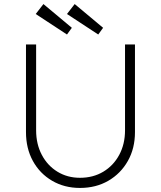

<svg xmlns="http://www.w3.org/2000/svg" viewBox="-20 -919 793 946"><path d="M108 -268V-700H158V-277Q158 -209 186 -156Q214 -103 263 -73Q312 -43 374 -43Q439 -43 489 -73Q539 -103 567.5 -156Q596 -209 596 -277V-700H645V-268Q645 -188 610 -126Q575 -64 514 -28.5Q453 7 374 7Q297 7 236.5 -28.5Q176 -64 142 -126Q108 -188 108 -268ZM464 -749 310 -850 348 -899 488 -782ZM194 -899 334 -782 310 -749 156 -850Z"/></svg>

Font: Mach ExtraLight
Style: Regular
Weight: 250
Version: Version 1.002